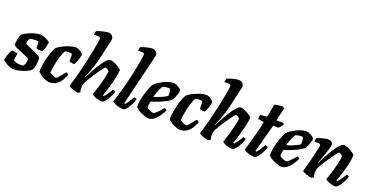

<svg xmlns="http://www.w3.org/2000/svg" viewBox="-41 -1545 4411 2290"><g transform="rotate(20 2164.0 -400.0)"><path d="M137 0Q116 0 92 -8Q68 -16 46 -28.5Q24 -41 8.5 -53.5Q-7 -66 -10 -75Q-4 -102 5.5 -129Q15 -156 24.5 -176.5Q34 -197 40 -204Q48 -204 64.5 -202.5Q81 -201 95.5 -198Q110 -195 114 -193Q111 -179 108.5 -154.5Q106 -130 102 -106Q118 -91 146 -84.5Q174 -78 198 -78Q214 -78 226 -80Q236 -89 243.5 -106.5Q251 -124 254.5 -143Q258 -162 255 -176Q253 -181 233 -190.5Q213 -200 184.5 -211.5Q156 -223 126.5 -235Q97 -247 75 -259Q53 -271 47 -281Q47 -293 50 -319Q53 -345 60 -373.5Q67 -402 79 -421Q87 -428 109.5 -441Q132 -454 163.5 -467.5Q195 -481 230.5 -490.5Q266 -500 301 -500Q311 -500 330.5 -494Q350 -488 370.5 -478.5Q391 -469 405.5 -459.5Q420 -450 420 -444Q420 -435 414.5 -409.5Q409 -384 400.5 -358Q392 -332 382 -319Q372 -319 355 -320.5Q338 -322 323.5 -325Q309 -328 306 -330Q305 -353 304.5 -368.5Q304 -384 302 -414Q293 -416 282.5 -416.5Q272 -417 264 -417Q243 -417 221.5 -414.5Q200 -412 190 -408Q182 -394 177.5 -379.5Q173 -365 170 -340Q182 -331 212 -318.5Q242 -306 277 -291.5Q312 -277 340 -261.5Q368 -246 376 -231Q378 -204 375 -173.5Q372 -143 365.5 -116Q359 -89 348 -73Q328 -54 289.5 -37Q251 -20 209 -10Q167 0 137 0Z M585 0Q573 0 552 -7Q531 -14 507 -26Q483 -38 463 -53Q443 -68 434 -84Q434 -128 442.5 -177Q451 -226 463.5 -272Q476 -318 490 -353Q504 -388 515 -405Q525 -416 550 -432Q575 -448 609 -463.5Q643 -479 679.5 -489.5Q716 -500 749 -500Q769 -500 789.5 -489Q810 -478 825 -464Q840 -450 841 -441Q836 -403 821.5 -364.5Q807 -326 795 -306Q773 -306 755 -309.5Q737 -313 731 -317Q730 -325 730 -344.5Q730 -364 729 -384Q728 -404 725 -413Q703 -418 684 -418Q673 -418 660 -416.5Q647 -415 637 -411Q619 -377 605 -335Q591 -293 582 -250.5Q573 -208 567.5 -172.5Q562 -137 561 -116Q567 -109 582.5 -100Q598 -91 615.5 -84Q633 -77 645 -77Q651 -77 663 -90Q675 -103 689.5 -121Q704 -139 717 -156Q730 -173 739 -182Q749 -180 758 -174Q767 -168 770 -163Q760 -130 737.5 -92Q715 -54 677.5 -27Q640 0 585 0Z M946 0Q935 0 917 -5Q899 -10 879.5 -17Q860 -24 846.5 -31.5Q833 -39 831 -44Q836 -61 844.5 -90Q853 -119 863 -154Q873 -189 882 -224Q891 -259 897 -286Q913 -351 927.5 -416.5Q942 -482 953 -539.5Q964 -597 970.5 -638.5Q977 -680 977 -697Q977 -709 969.5 -713Q962 -717 949 -717H895Q895 -731 898 -744Q901 -757 903 -764Q918 -771 945 -779.5Q972 -788 1001 -794Q1030 -800 1051 -800Q1079 -800 1097.5 -781Q1116 -762 1116 -737Q1116 -733 1112 -716.5Q1108 -700 1102 -671L1055 -467Q1032 -373 1005 -303Q978 -233 964 -202L968 -198Q990 -241 1017.5 -293Q1045 -345 1075.5 -392Q1106 -439 1134.5 -469.5Q1163 -500 1185 -500Q1201 -500 1224.5 -491Q1248 -482 1271.5 -469Q1295 -456 1311.5 -443.5Q1328 -431 1330 -425Q1328 -388 1319 -343.5Q1310 -299 1298 -253.5Q1286 -208 1274 -169.5Q1262 -131 1253 -105Q1244 -79 1243 -73L1254 -66Q1264 -76 1278.5 -95.5Q1293 -115 1308 -137.5Q1323 -160 1334 -178Q1343 -178 1353.5 -173Q1364 -168 1366 -163Q1361 -142 1348.5 -114.5Q1336 -87 1319.5 -60.5Q1303 -34 1285.5 -17Q1268 0 1253 0Q1225 0 1196.5 -8Q1168 -16 1148 -27.5Q1128 -39 1125 -47Q1130 -59 1141.5 -93.5Q1153 -128 1166.5 -175Q1180 -222 1192 -272.5Q1204 -323 1208 -366Q1198 -379 1182.5 -387.5Q1167 -396 1161 -396Q1156 -396 1140.5 -377.5Q1125 -359 1103.5 -329Q1082 -299 1058.5 -263Q1035 -227 1013.5 -192Q992 -157 978 -130Q973 -115 971 -99.5Q969 -84 969 -67Q969 -44 978 -15Q972 -10 962.5 -5.5Q953 -1 946 0Z M1524 0Q1495 0 1465 -8.5Q1435 -17 1412 -27.5Q1389 -38 1382 -46Q1390 -67 1403.5 -108.5Q1417 -150 1431.5 -202.5Q1446 -255 1460 -308Q1473 -361 1486.5 -421.5Q1500 -482 1510.5 -538Q1521 -594 1528 -636.5Q1535 -679 1535 -697Q1535 -709 1527.5 -713Q1520 -717 1506 -717H1454Q1454 -729 1457 -742.5Q1460 -756 1462 -764Q1477 -771 1504 -779.5Q1531 -788 1559.5 -794Q1588 -800 1608 -800Q1637 -800 1655.5 -781Q1674 -762 1674 -737Q1674 -734 1669.5 -714Q1665 -694 1659 -671L1514 -73L1525 -66Q1535 -75 1549.5 -95.5Q1564 -116 1578.5 -138.5Q1593 -161 1603 -178Q1612 -178 1623 -173Q1634 -168 1637 -163Q1631 -142 1618.5 -114.5Q1606 -87 1590 -60.5Q1574 -34 1556.5 -17Q1539 0 1524 0Z M1840 0Q1829 0 1805.5 -7Q1782 -14 1755 -26Q1728 -38 1705.5 -53Q1683 -68 1673 -84Q1673 -128 1681.5 -175.5Q1690 -223 1703.5 -266.5Q1717 -310 1731.5 -343.5Q1746 -377 1756 -394Q1766 -405 1790 -422.5Q1814 -440 1846.5 -458Q1879 -476 1916 -488Q1953 -500 1990 -500Q2005 -500 2028.5 -489Q2052 -478 2070.5 -464Q2089 -450 2090 -441Q2087 -420 2079.5 -395Q2072 -370 2062 -348Q2052 -326 2043 -313Q2025 -293 1985 -271.5Q1945 -250 1896 -230Q1847 -210 1802 -197Q1796 -164 1794.5 -150Q1793 -136 1793 -120Q1798 -112 1814.5 -103Q1831 -94 1849 -87.5Q1867 -81 1878 -81Q1888 -81 1907 -97.5Q1926 -114 1947.5 -137Q1969 -160 1986 -182Q1995 -182 2005.5 -175Q2016 -168 2018 -163Q2001 -130 1976 -92Q1951 -54 1917.5 -27Q1884 0 1840 0ZM1814 -260Q1864 -277 1907 -295.5Q1950 -314 1978 -333Q1979 -344 1979 -354Q1979 -371 1976.5 -389.5Q1974 -408 1969 -422Q1962 -423 1956 -423.5Q1950 -424 1943 -424Q1908 -424 1877 -412Q1854 -381 1839 -340.5Q1824 -300 1814 -260Z M2240 0Q2228 0 2207 -7Q2186 -14 2162 -26Q2138 -38 2118 -53Q2098 -68 2089 -84Q2089 -128 2097.5 -177Q2106 -226 2118.5 -272Q2131 -318 2145 -353Q2159 -388 2170 -405Q2180 -416 2205 -432Q2230 -448 2264 -463.5Q2298 -479 2334.5 -489.5Q2371 -500 2404 -500Q2424 -500 2444.5 -489Q2465 -478 2480 -464Q2495 -450 2496 -441Q2491 -403 2476.5 -364.5Q2462 -326 2450 -306Q2428 -306 2410 -309.5Q2392 -313 2386 -317Q2385 -325 2385 -344.5Q2385 -364 2384 -384Q2383 -404 2380 -413Q2358 -418 2339 -418Q2328 -418 2315 -416.5Q2302 -415 2292 -411Q2274 -377 2260 -335Q2246 -293 2237 -250.5Q2228 -208 2222.5 -172.5Q2217 -137 2216 -116Q2222 -109 2237.5 -100Q2253 -91 2270.5 -84Q2288 -77 2300 -77Q2306 -77 2318 -90Q2330 -103 2344.5 -121Q2359 -139 2372 -156Q2385 -173 2394 -182Q2404 -180 2413 -174Q2422 -168 2425 -163Q2415 -130 2392.5 -92Q2370 -54 2332.5 -27Q2295 0 2240 0Z M2601 0Q2590 0 2572 -5Q2554 -10 2534.5 -17Q2515 -24 2501.5 -31.5Q2488 -39 2486 -44Q2491 -61 2499.5 -90Q2508 -119 2518 -154Q2528 -189 2537 -224Q2546 -259 2552 -286Q2568 -351 2582.5 -416.5Q2597 -482 2608 -539.5Q2619 -597 2625.5 -638.5Q2632 -680 2632 -697Q2632 -709 2624.5 -713Q2617 -717 2604 -717H2550Q2550 -731 2553 -744Q2556 -757 2558 -764Q2573 -771 2600 -779.5Q2627 -788 2656 -794Q2685 -800 2706 -800Q2734 -800 2752.5 -781Q2771 -762 2771 -737Q2771 -733 2767 -716.5Q2763 -700 2757 -671L2710 -467Q2687 -373 2660 -303Q2633 -233 2619 -202L2623 -198Q2645 -241 2672.5 -293Q2700 -345 2730.5 -392Q2761 -439 2789.5 -469.5Q2818 -500 2840 -500Q2856 -500 2879.5 -491Q2903 -482 2926.5 -469Q2950 -456 2966.5 -443.5Q2983 -431 2985 -425Q2983 -388 2974 -343.5Q2965 -299 2953 -253.5Q2941 -208 2929 -169.5Q2917 -131 2908 -105Q2899 -79 2898 -73L2909 -66Q2919 -76 2933.5 -95.5Q2948 -115 2963 -137.5Q2978 -160 2989 -178Q2998 -178 3008.5 -173Q3019 -168 3021 -163Q3016 -142 3003.5 -114.5Q2991 -87 2974.5 -60.5Q2958 -34 2940.5 -17Q2923 0 2908 0Q2880 0 2851.5 -8Q2823 -16 2803 -27.5Q2783 -39 2780 -47Q2785 -59 2796.5 -93.5Q2808 -128 2821.5 -175Q2835 -222 2847 -272.5Q2859 -323 2863 -366Q2853 -379 2837.5 -387.5Q2822 -396 2816 -396Q2811 -396 2795.5 -377.5Q2780 -359 2758.5 -329Q2737 -299 2713.5 -263Q2690 -227 2668.5 -192Q2647 -157 2633 -130Q2628 -115 2626 -99.5Q2624 -84 2624 -67Q2624 -44 2633 -15Q2627 -10 2617.5 -5.5Q2608 -1 2601 0Z M3189 0Q3161 0 3131 -8Q3101 -16 3079.5 -26.5Q3058 -37 3055 -44Q3074 -111 3094 -181Q3114 -251 3130.5 -315.5Q3147 -380 3154 -430L3079 -442Q3079 -460 3081.5 -475Q3084 -490 3087 -497L3153 -501Q3164 -502 3168.5 -507Q3173 -512 3175 -524L3201 -666Q3216 -673 3248 -677.5Q3280 -682 3312 -681L3327 -663L3289 -500H3379L3389 -487Q3380 -469 3365.5 -450.5Q3351 -432 3339 -426L3275 -428L3179 -73L3191 -66Q3201 -76 3215 -96Q3229 -116 3243.5 -138.5Q3258 -161 3268 -178Q3278 -178 3288.5 -172.5Q3299 -167 3301 -163Q3296 -142 3283.5 -114.5Q3271 -87 3254.5 -60.5Q3238 -34 3221 -17Q3204 0 3189 0Z M3526 0Q3515 0 3491.5 -7Q3468 -14 3441 -26Q3414 -38 3391.5 -53Q3369 -68 3359 -84Q3359 -128 3367.5 -175.5Q3376 -223 3389.5 -266.5Q3403 -310 3417.5 -343.5Q3432 -377 3442 -394Q3452 -405 3476 -422.5Q3500 -440 3532.5 -458Q3565 -476 3602 -488Q3639 -500 3676 -500Q3691 -500 3714.5 -489Q3738 -478 3756.5 -464Q3775 -450 3776 -441Q3773 -420 3765.5 -395Q3758 -370 3748 -348Q3738 -326 3729 -313Q3711 -293 3671 -271.5Q3631 -250 3582 -230Q3533 -210 3488 -197Q3482 -164 3480.5 -150Q3479 -136 3479 -120Q3484 -112 3500.5 -103Q3517 -94 3535 -87.5Q3553 -81 3564 -81Q3574 -81 3593 -97.5Q3612 -114 3633.5 -137Q3655 -160 3672 -182Q3681 -182 3691.5 -175Q3702 -168 3704 -163Q3687 -130 3662 -92Q3637 -54 3603.5 -27Q3570 0 3526 0ZM3500 -260Q3550 -277 3593 -295.5Q3636 -314 3664 -333Q3665 -344 3665 -354Q3665 -371 3662.5 -389.5Q3660 -408 3655 -422Q3648 -423 3642 -423.5Q3636 -424 3629 -424Q3594 -424 3563 -412Q3540 -381 3525 -340.5Q3510 -300 3500 -260Z M3911 0Q3900 0 3881.5 -5Q3863 -10 3844 -17Q3825 -24 3811 -31.5Q3797 -39 3795 -44Q3805 -75 3818 -123Q3831 -171 3844 -224Q3857 -277 3867 -322Q3874 -349 3877.5 -369Q3881 -389 3881 -397Q3881 -417 3850 -417H3801Q3801 -429 3804 -442.5Q3807 -456 3809 -464Q3824 -471 3851.5 -479.5Q3879 -488 3905.5 -494Q3932 -500 3945 -500Q3973 -500 3991 -487Q4009 -474 4009 -448Q4009 -436 4002 -410Q3995 -384 3984.5 -352Q3974 -320 3962.5 -288.5Q3951 -257 3941 -232.5Q3931 -208 3926 -199L3931 -195Q3948 -229 3969.5 -270Q3991 -311 4015 -351.5Q4039 -392 4063 -425.5Q4087 -459 4109.5 -479.5Q4132 -500 4150 -500Q4166 -500 4189.5 -491Q4213 -482 4236 -469Q4259 -456 4275.5 -443.5Q4292 -431 4294 -425Q4294 -388 4286 -343.5Q4278 -299 4265.5 -253.5Q4253 -208 4240.5 -169Q4228 -130 4218.5 -104.5Q4209 -79 4207 -73L4218 -66Q4229 -76 4243.5 -96Q4258 -116 4273 -138.5Q4288 -161 4298 -178Q4307 -178 4318 -172.5Q4329 -167 4331 -163Q4326 -142 4313 -114.5Q4300 -87 4283.5 -60.5Q4267 -34 4249.5 -17Q4232 0 4217 0Q4189 0 4160.5 -8.5Q4132 -17 4112 -28Q4092 -39 4089 -47Q4094 -60 4106 -94.5Q4118 -129 4131.5 -176Q4145 -223 4156.5 -273Q4168 -323 4172 -366Q4161 -379 4146.5 -387.5Q4132 -396 4126 -396Q4121 -396 4105.5 -377Q4090 -358 4068 -327.5Q4046 -297 4022 -261.5Q3998 -226 3977 -191Q3956 -156 3942 -130Q3933 -100 3933 -69Q3933 -55 3935.5 -41.5Q3938 -28 3942 -15Q3928 -3 3911 0Z"/></g></svg>

Font: Texturina ExtraBold
Style: Italic
Weight: 800
Italic angle: -11°
Designer: Guillermo Torres Carreño
Foundry: Omnibus-Type
Version: Version 1.002; ttfautohint (v1.8.3)